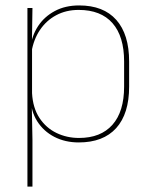

<svg xmlns="http://www.w3.org/2000/svg" viewBox="-20 -515 554 707"><path d="M270 9.5Q220 9.5 180.2 -11Q140.5 -31.5 117 -68.5Q93.5 -105.5 93 -155.5H87L98 -172Q101 -117.5 125.2 -80.8Q149.5 -44 187.8 -25.5Q226 -7 271 -7Q351 -7 394 -55.5Q437 -104 437 -196V-288.5Q437 -381 394.2 -429.8Q351.5 -478.5 269.5 -478.5Q223.5 -478.5 187 -459Q150.5 -439.5 127 -404.5Q103.5 -369.5 96 -323L87 -341.5H92.5Q97.5 -384 120.2 -418.8Q143 -453.5 181.5 -474.2Q220 -495 271.5 -495Q361 -495 408.2 -441.8Q455.5 -388.5 455.5 -288.5V-196Q455.5 -96 407.8 -43.2Q360 9.5 270 9.5ZM81 172V-485.5H99.5L97.5 -356L98 -346.5V-138L97 -130.5L99.5 0V172Z"/></svg>

Font: Anek Tamil Thin
Style: Regular
Weight: 250
Designer: Aadarsh Rajan (Tamil), Yesha Goshar (Latin)
Foundry: Ek Type
Version: Version 1.003